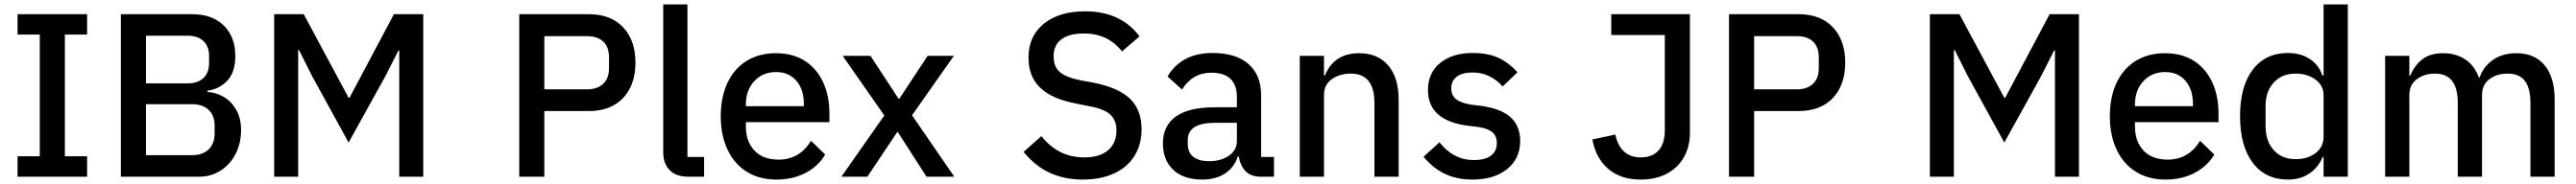

<svg xmlns="http://www.w3.org/2000/svg" viewBox="-20 -797 11596 830"><path d="M372 0H59V-92H159V-641H59V-733H372V-641H272V-92H372Z M524 0V-733H845Q935 -733 987 -682Q1039 -631 1039 -545Q1039 -470 1002 -432Q965 -394 914 -388V-382Q948 -381 982.5 -362.5Q1017 -344 1041 -305.5Q1065 -267 1065 -210Q1065 -151 1040.5 -103Q1016 -55 973 -27.5Q930 0 877 0ZM825 -421Q870 -421 895.5 -445Q921 -469 921 -512V-545Q921 -588 895.5 -612Q870 -636 825 -636H637V-421ZM844 -97Q892 -97 919 -123Q946 -149 946 -195V-230Q946 -276 919 -301.5Q892 -327 844 -327H637V-97Z M1322 0H1214V-733H1347L1549 -356H1553L1753 -733H1885V0H1777V-569H1773L1716 -456L1549 -154L1384 -455L1326 -571H1322Z M2430 0H2317V-733H2630Q2729 -733 2784.5 -674Q2840 -615 2840 -515Q2840 -414 2784.5 -355Q2729 -296 2630 -296H2430ZM2430 -634V-394H2622Q2669 -394 2695 -419Q2721 -444 2721 -489V-539Q2721 -585 2695 -609.5Q2669 -634 2622 -634Z M3077 0Q3023 0 2994 -29.5Q2965 -59 2965 -110V-777H3074V-89H3149V0Z M3224 -273Q3224 -359 3254 -423Q3284 -487 3340 -522Q3396 -557 3472 -557Q3549 -557 3603 -522Q3657 -487 3685 -425.5Q3713 -364 3713 -286V-246H3337V-227Q3337 -159 3375.5 -118Q3414 -77 3484 -77Q3579 -77 3630 -162L3694 -100Q3664 -48 3606.5 -17.5Q3549 13 3474 13Q3398 13 3341.5 -22Q3285 -57 3254.5 -122Q3224 -187 3224 -273ZM3337 -318H3598V-328Q3598 -394 3564 -433Q3530 -472 3473 -472Q3413 -472 3375 -431Q3337 -390 3337 -325Z M3884 0H3767L3960 -276L3773 -545H3898L4024 -352H4028L4155 -545H4273L4085 -277L4275 0H4150L4021 -201H4018Z M4587 -112 4667 -183Q4743 -87 4860 -87Q4930 -87 4967.5 -119.5Q5005 -152 5005 -208Q5005 -254 4978 -279.5Q4951 -305 4887 -317L4823 -330Q4716 -350 4662.5 -400.5Q4609 -451 4609 -537Q4609 -634 4678 -690Q4747 -746 4864 -746Q5024 -746 5109 -633L5030 -565Q4967 -646 4858 -646Q4792 -646 4757 -619.5Q4722 -593 4722 -543Q4722 -496 4750 -472Q4778 -448 4842 -435L4907 -423Q5017 -400 5067.5 -350Q5118 -300 5118 -214Q5118 -146 5086.5 -94.5Q5055 -43 4995 -15Q4935 13 4853 13Q4687 13 4587 -112Z M5214 -150Q5214 -230 5272.5 -271.5Q5331 -313 5446 -313H5547V-360Q5547 -413 5518.5 -441Q5490 -469 5432 -469Q5347 -469 5300 -393L5235 -452Q5263 -501 5313.5 -529.5Q5364 -558 5438 -558Q5543 -558 5599.5 -508Q5656 -458 5656 -368V-89H5714V0H5654Q5611 0 5586.5 -24.5Q5562 -49 5556 -91H5551Q5535 -41 5493 -14Q5451 13 5391 13Q5307 13 5260.5 -31Q5214 -75 5214 -150ZM5547 -161V-243H5448Q5387 -243 5356.5 -223.5Q5326 -204 5326 -167V-147Q5326 -109 5351 -89.5Q5376 -70 5422 -70Q5476 -70 5511.5 -95Q5547 -120 5547 -161Z M5830 0V-545H5939V-456H5943Q5984 -557 6097 -557Q6181 -557 6228 -502Q6275 -447 6275 -347V0H6166V-332Q6166 -465 6060 -465Q6010 -465 5974.5 -440Q5939 -415 5939 -368V0Z M6387 -90 6459 -155Q6522 -75 6613 -75Q6664 -75 6690.5 -95Q6717 -115 6717 -152Q6717 -182 6698 -199.5Q6679 -217 6635 -224L6585 -230Q6407 -254 6407 -391Q6407 -469 6462.5 -513.5Q6518 -558 6608 -558Q6678 -558 6724.5 -536Q6771 -514 6810 -471L6743 -407Q6719 -435 6684.5 -452.5Q6650 -470 6608 -470Q6561 -470 6536.5 -451Q6512 -432 6512 -399Q6512 -367 6533 -350Q6554 -333 6600 -325L6650 -319Q6738 -306 6780 -267Q6822 -228 6822 -161Q6822 -82 6763.5 -34.5Q6705 13 6608 13Q6535 13 6481.5 -13.5Q6428 -40 6387 -90Z M7147 -168 7250 -190Q7273 -87 7365 -87Q7416 -87 7444.5 -118Q7473 -149 7473 -210V-639H7232V-733H7586V-198Q7586 -135 7558.5 -87Q7531 -39 7481 -13Q7431 13 7365 13Q7274 13 7218 -35.5Q7162 -84 7147 -168Z M7875 0H7762V-733H8075Q8174 -733 8229.5 -674Q8285 -615 8285 -515Q8285 -414 8229.5 -355Q8174 -296 8075 -296H7875ZM7875 -634V-394H8067Q8114 -394 8140 -419Q8166 -444 8166 -489V-539Q8166 -585 8140 -609.5Q8114 -634 8067 -634Z M8774 0H8666V-733H8799L9001 -356H9005L9205 -733H9337V0H9229V-569H9225L9168 -456L9001 -154L8836 -455L8778 -571H8774Z M9476 -273Q9476 -359 9506 -423Q9536 -487 9592 -522Q9648 -557 9724 -557Q9801 -557 9855 -522Q9909 -487 9937 -425.5Q9965 -364 9965 -286V-246H9589V-227Q9589 -159 9627.5 -118Q9666 -77 9736 -77Q9831 -77 9882 -162L9946 -100Q9916 -48 9858.5 -17.5Q9801 13 9726 13Q9650 13 9593.5 -22Q9537 -57 9506.5 -122Q9476 -187 9476 -273ZM9589 -318H9850V-328Q9850 -394 9816 -433Q9782 -472 9725 -472Q9665 -472 9627 -431Q9589 -390 9589 -325Z M10062 -273Q10062 -407 10119 -482.5Q10176 -558 10278 -558Q10334 -558 10375 -531.5Q10416 -505 10433 -456H10438V-777H10547V0H10438V-89H10434Q10414 -41 10373.5 -14Q10333 13 10278 13Q10176 13 10119 -63Q10062 -139 10062 -273ZM10438 -181V-368Q10438 -411 10401.5 -438Q10365 -465 10312 -465Q10251 -465 10214 -425Q10177 -385 10177 -319V-227Q10177 -160 10214 -119.5Q10251 -79 10312 -79Q10366 -79 10402 -106.5Q10438 -134 10438 -181Z M10715 0V-545H10824V-456H10828Q10847 -502 10882.5 -529.5Q10918 -557 10976 -557Q11033 -557 11075 -529.5Q11117 -502 11137 -447H11140Q11156 -495 11199 -526Q11242 -557 11306 -557Q11388 -557 11433 -502.5Q11478 -448 11478 -347V0H11369V-332Q11369 -399 11344 -432Q11319 -465 11266 -465Q11218 -465 11184.5 -440Q11151 -415 11151 -368V0H11042V-332Q11042 -399 11016.5 -432Q10991 -465 10939 -465Q10892 -465 10858 -440Q10824 -415 10824 -368V0Z"/></svg>

Font: IBM Plex Sans JP Medm
Style: Regular
Weight: 500
Designer: Mike Abbink; Paul van der Laan; Pieter van Rosmalen; Wujin Sim; Yejin Wi; Jinhee Kim; Boomi Park; Yona Kim; Kichan Ma
Foundry: Sandoll Inc.
Version: Version 1.002